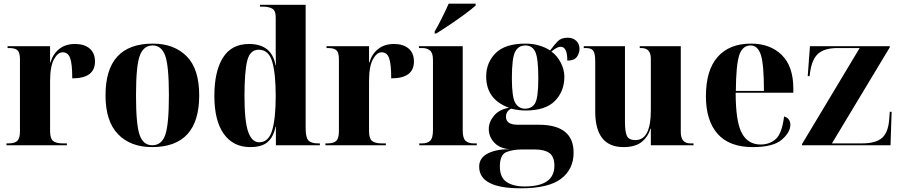

<svg xmlns="http://www.w3.org/2000/svg" viewBox="-20 -786 4856 1039"><path d="M15 0H342V-10H321Q282 -10 266.5 -24Q251 -38 251 -76V-345Q251 -427 272 -465Q293 -503 319 -503Q348 -503 359.5 -472Q371 -441 371 -362Q494 -362 494 -453Q494 -499 465 -523.5Q436 -548 386 -548Q334 -548 300 -520.5Q266 -493 253 -448H251V-536H21V-526H30Q63 -526 75.5 -513Q88 -500 88 -466V-76Q88 -38 74 -24Q60 -10 26 -10H15Z M803 10Q1058 10 1058 -270Q1058 -414 989.5 -482Q921 -550 807 -550Q551 -550 551 -270Q551 -130 618.5 -60Q686 10 803 10ZM804 0Q755 0 735.5 -56Q716 -112 716 -270Q716 -430 736.5 -485Q757 -540 806 -540Q853 -540 873.5 -486Q894 -432 894 -270Q894 -113 874.5 -56.5Q855 0 804 0Z M1334 10Q1399 10 1430 -19Q1461 -48 1471 -100H1473V0H1711V-10H1701Q1664 -10 1649 -26Q1634 -42 1634 -92V-760H1387V-750H1404Q1432 -750 1452 -740Q1472 -730 1472 -692V-587Q1472 -561 1472 -516Q1472 -471 1473 -433H1471Q1451 -548 1327 -548Q1233 -548 1186.5 -474Q1140 -400 1140 -267Q1140 -133 1191 -61.5Q1242 10 1334 10ZM1384 -16Q1344 -15 1323.5 -71.5Q1303 -128 1303 -265Q1303 -399 1318 -458Q1333 -517 1380 -517Q1434 -517 1453 -452.5Q1472 -388 1472 -266Q1472 -146 1453 -81.5Q1434 -17 1384 -16Z M1741 0H2068V-10H2047Q2008 -10 1992.5 -24Q1977 -38 1977 -76V-345Q1977 -427 1998 -465Q2019 -503 2045 -503Q2074 -503 2085.5 -472Q2097 -441 2097 -362Q2220 -362 2220 -453Q2220 -499 2191 -523.5Q2162 -548 2112 -548Q2060 -548 2026 -520.5Q1992 -493 1979 -448H1977V-536H1747V-526H1756Q1789 -526 1801.5 -513Q1814 -500 1814 -466V-76Q1814 -38 1800 -24Q1786 -10 1752 -10H1741Z M2249 0H2560V-10H2544Q2515 -10 2499.5 -24Q2484 -38 2484 -80V-536H2247V-526H2267Q2290 -526 2306.5 -513Q2323 -500 2323 -462V-82Q2323 -39 2308 -24.5Q2293 -10 2265 -10H2249ZM2332 -605H2341Q2372 -624 2414.5 -652.5Q2457 -681 2495.5 -709.5Q2534 -738 2554 -756V-766H2408Q2393 -732 2370 -686Q2347 -640 2332 -615Z M2798 233Q2948 233 3016 181.5Q3084 130 3084 40Q3084 -111 2895 -111H2782Q2718 -111 2718 -154Q2718 -184 2746 -198Q2786 -188 2824 -188Q2932 -188 2983 -240Q3034 -292 3034 -371Q3034 -409 3014.5 -447Q2995 -485 2964 -507Q2994 -533 3014 -533Q3050 -533 3050 -458Q3087 -458 3101.5 -478Q3116 -498 3116 -522Q3116 -548 3098.5 -565Q3081 -582 3052 -582Q3017 -582 2998 -562.5Q2979 -543 2957 -513Q2931 -530 2897 -540Q2863 -550 2824 -550Q2714 -550 2662.5 -499Q2611 -448 2611 -372Q2611 -248 2734 -203Q2680 -193 2652.5 -159Q2625 -125 2625 -88Q2625 -45 2656.5 -12.5Q2688 20 2748 22Q2672 19 2622.5 43Q2573 67 2573 116Q2573 233 2798 233ZM2821 -198Q2787 -198 2768.5 -229Q2750 -260 2750 -363Q2750 -471 2767.5 -505.5Q2785 -540 2823 -540Q2861 -540 2877 -504.5Q2893 -469 2893 -364Q2893 -258 2876 -228Q2859 -198 2821 -198ZM2819 223Q2757 223 2721 198.5Q2685 174 2685 115Q2685 50 2721.5 36.5Q2758 23 2799 23H2877Q2927 23 2953.5 42.5Q2980 62 2980 111Q2980 223 2819 223Z M3354 10Q3418 10 3452.5 -18Q3487 -46 3500 -90H3502V0H3733V-10H3716Q3664 -10 3664 -71V-536H3442V-526H3451Q3502 -526 3502 -468V-189Q3502 -28 3419 -28Q3382 -28 3372 -51.5Q3362 -75 3362 -124V-536H3139V-526H3151Q3180 -526 3190.5 -511Q3201 -496 3201 -455V-183Q3201 10 3354 10Z M4054 10Q4164 10 4210.5 -30Q4257 -70 4257 -111Q4257 -145 4223 -156Q4212 -65 4179 -34.5Q4146 -4 4096 -4Q4027 -4 3994 -66.5Q3961 -129 3961 -284H4273V-307Q4273 -427 4210.5 -488.5Q4148 -550 4044 -550Q3927 -550 3863.5 -478Q3800 -406 3800 -265Q3800 -134 3863 -62Q3926 10 4054 10ZM3962 -294Q3963 -436 3980.5 -488Q3998 -540 4042 -540Q4081 -540 4097.5 -488.5Q4114 -437 4114 -294Z M4320 0H4799L4805 -181H4795L4792 -141Q4787 -70 4753.5 -40Q4720 -10 4643 -10H4482L4795 -530V-536H4363L4351 -374H4361L4364 -396Q4374 -466 4408 -496Q4442 -526 4513 -526H4632L4320 -6Z"/></svg>

Font: Noto Serif Display SemiCondensed Extra
Style: Regular
Weight: 800
Width: 4
Designer: Monotype Design Team
Foundry: Monotype Imaging Inc.
Version: Version 1.900